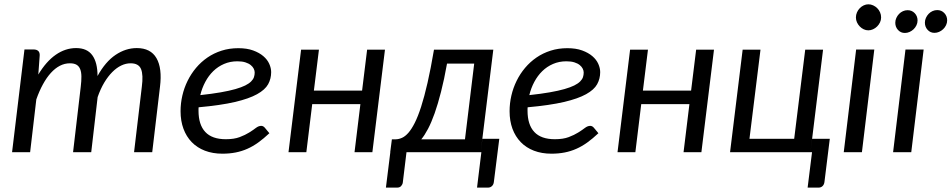

<svg xmlns="http://www.w3.org/2000/svg" viewBox="-20 -708 4425 893"><path d="M36.1 0 93.8 -478H135.7Q150.4 -478 158 -470.9Q165.5 -463.9 164.6 -449.2L158.2 -361.3Q194.8 -422.4 239.5 -453.4Q284.2 -484.4 334 -484.4Q385.3 -484.4 409.4 -450.9Q433.6 -417.5 433.6 -354.5Q470.2 -420.9 517.3 -452.6Q564.5 -484.4 616.2 -484.4Q680.7 -484.4 707.8 -437.5Q734.9 -390.6 724.1 -304.2L688 0H603.5L639.6 -304.2Q647 -359.9 636 -386.7Q625 -413.6 587.4 -413.6Q565.4 -413.6 543.9 -403.3Q522.5 -393.1 502.4 -373Q482.4 -353 464.8 -323.7Q447.3 -294.4 434.1 -256.3L404.3 0H319.8L355.5 -304.2Q358.9 -332 358.6 -352.5Q358.4 -373 352.8 -386.7Q347.2 -400.4 335.7 -407Q324.2 -413.6 305.2 -413.6Q280.8 -413.6 258.5 -402.1Q236.3 -390.6 216.6 -368.9Q196.8 -347.2 179.7 -315.9Q162.6 -284.7 148.9 -245.6L120.1 0Z M819.8 0ZM1241.2 -372.6Q1241.2 -341.8 1227.1 -316.2Q1212.9 -290.5 1175.5 -269.8Q1138.2 -249 1072.5 -233.6Q1006.8 -218.3 903.8 -209Q903.3 -205.1 903.3 -200.9Q903.3 -196.8 903.3 -192.9Q903.3 -127.9 934.8 -94.2Q966.3 -60.5 1030.3 -60.5Q1068.8 -60.5 1094.7 -70.3Q1120.6 -80.1 1138.9 -91.6Q1157.2 -103 1169.9 -112.8Q1182.6 -122.6 1194.8 -122.6Q1204.1 -122.6 1211.4 -114.3L1232.9 -88.4Q1206.5 -63.5 1181.4 -45.4Q1156.2 -27.3 1130.4 -15.9Q1104.5 -4.4 1075.9 1.2Q1047.4 6.8 1014.6 6.8Q969.2 6.8 933.1 -7.1Q897 -21 871.8 -46.9Q846.7 -72.8 833.3 -109.1Q819.8 -145.5 819.8 -190.9Q819.8 -227.5 828.1 -263.4Q836.4 -299.3 852.5 -332Q868.7 -364.7 891.8 -392.3Q915 -419.9 944.8 -440.4Q974.6 -460.9 1010.7 -472.4Q1046.9 -483.9 1088.4 -483.9Q1128.4 -483.9 1157.2 -473.4Q1186 -462.9 1204.8 -446.8Q1223.6 -430.7 1232.4 -410.9Q1241.2 -391.1 1241.2 -372.6ZM1084 -422.9Q1050.3 -422.9 1022 -410.6Q993.7 -398.4 971.9 -377.2Q950.2 -356 934.8 -327.1Q919.4 -298.3 911.6 -265.6Q966.3 -271.5 1006.6 -278.6Q1046.9 -285.6 1075 -293.7Q1103 -301.8 1120.6 -310.5Q1138.2 -319.3 1147.9 -329.1Q1157.7 -338.9 1161.1 -349.1Q1164.6 -359.4 1164.6 -370.6Q1164.6 -379.4 1160.2 -388.4Q1155.8 -397.5 1146.2 -405.3Q1136.7 -413.1 1121.3 -418Q1106 -422.9 1084 -422.9Z M1770.5 -477.1 1711.9 0H1628.9L1656.2 -223.6H1432.1L1404.8 0H1321.8L1380.4 -477.1H1463.4L1439.9 -286.6H1664.1L1687.5 -477.1Z M2274.4 -477.1 2223.1 -60.1 2215.8 0 2223.6 -62.5H2302.2L2276.9 138.7Q2275.4 150.9 2267.8 157.7Q2260.3 164.6 2249.5 164.6H2198.7L2218.8 0H1870.6L1853.5 140.6Q1852.5 149.4 1845.9 157Q1839.4 164.6 1827.1 164.6H1774.9L1795.4 0H1794.9L1802.7 -60.1H1821.3Q1835.4 -60.5 1850.1 -67.1Q1864.7 -73.7 1879.4 -90.3Q1894 -106.9 1908.9 -136.2Q1923.8 -165.5 1938.7 -211.7Q1953.6 -257.8 1968.5 -323Q1983.4 -388.2 1998.5 -477.1ZM2059.1 -412.1Q2045.9 -337.9 2031.2 -280.8Q2016.6 -223.6 2001.5 -180.9Q1986.3 -138.2 1970.7 -108.6Q1955.1 -79.1 1939.5 -60.1H2142.6L2185.5 -412.1Z M2350.1 0ZM2771.5 -372.6Q2771.5 -341.8 2757.3 -316.2Q2743.2 -290.5 2705.8 -269.8Q2668.5 -249 2602.8 -233.6Q2537.1 -218.3 2434.1 -209Q2433.6 -205.1 2433.6 -200.9Q2433.6 -196.8 2433.6 -192.9Q2433.6 -127.9 2465.1 -94.2Q2496.6 -60.5 2560.5 -60.5Q2599.1 -60.5 2625 -70.3Q2650.9 -80.1 2669.2 -91.6Q2687.5 -103 2700.2 -112.8Q2712.9 -122.6 2725.1 -122.6Q2734.4 -122.6 2741.7 -114.3L2763.2 -88.4Q2736.8 -63.5 2711.7 -45.4Q2686.5 -27.3 2660.6 -15.9Q2634.8 -4.4 2606.2 1.2Q2577.6 6.8 2544.9 6.8Q2499.5 6.8 2463.4 -7.1Q2427.2 -21 2402.1 -46.9Q2377 -72.8 2363.5 -109.1Q2350.1 -145.5 2350.1 -190.9Q2350.1 -227.5 2358.4 -263.4Q2366.7 -299.3 2382.8 -332Q2398.9 -364.7 2422.1 -392.3Q2445.3 -419.9 2475.1 -440.4Q2504.9 -460.9 2541 -472.4Q2577.1 -483.9 2618.7 -483.9Q2658.7 -483.9 2687.5 -473.4Q2716.3 -462.9 2735.1 -446.8Q2753.9 -430.7 2762.7 -410.9Q2771.5 -391.1 2771.5 -372.6ZM2614.3 -422.9Q2580.6 -422.9 2552.2 -410.6Q2523.9 -398.4 2502.2 -377.2Q2480.5 -356 2465.1 -327.1Q2449.7 -298.3 2441.9 -265.6Q2496.6 -271.5 2536.9 -278.6Q2577.1 -285.6 2605.2 -293.7Q2633.3 -301.8 2650.9 -310.5Q2668.5 -319.3 2678.2 -329.1Q2688 -338.9 2691.4 -349.1Q2694.8 -359.4 2694.8 -370.6Q2694.8 -379.4 2690.4 -388.4Q2686 -397.5 2676.5 -405.3Q2667 -413.1 2651.6 -418Q2636.2 -422.9 2614.3 -422.9Z M3300.8 -477.1 3242.2 0H3159.2L3186.5 -223.6H2962.4L2935.1 0H2852.1L2910.6 -477.1H2993.7L2970.2 -286.6H3194.3L3217.8 -477.1Z M3434.1 -477.1H3517.1L3465.8 -62.5H3673.8L3725.1 -477.1H3808.1L3749.5 0L3757.3 -62.5H3839.4L3814.5 138.7Q3813 150.4 3805.7 157.5Q3798.3 164.6 3787.1 164.6H3736.3L3756.8 0H3375.5Z M3904.3 0ZM4046.4 -477.5 3988.8 0H3904.3L3961.9 -477.5ZM4078.1 -627Q4078.1 -614.7 4073 -604Q4067.9 -593.3 4059.6 -585Q4051.3 -576.7 4040.5 -571.8Q4029.8 -566.9 4018.6 -566.9Q4007.3 -566.9 3997.1 -571.8Q3986.8 -576.7 3978.8 -585Q3970.7 -593.3 3965.8 -604Q3960.9 -614.7 3960.9 -627Q3960.9 -639.2 3965.8 -650.4Q3970.7 -661.6 3978.8 -669.9Q3986.8 -678.2 3997.3 -683.1Q4007.8 -688 4019 -688Q4030.3 -688 4041 -683.1Q4051.8 -678.2 4060.1 -669.9Q4068.4 -661.6 4073.2 -650.6Q4078.1 -639.6 4078.1 -627Z M4133.8 0ZM4275.9 -477.5 4218.3 0H4133.8L4191.4 -477.5ZM4247.6 -612.8Q4247.6 -601.1 4242.4 -590.3Q4237.3 -579.6 4229 -571.8Q4220.7 -564 4210.2 -559.3Q4199.7 -554.7 4188.5 -554.7Q4169.4 -554.7 4156.7 -568.6Q4144 -582.5 4144 -602.1Q4144 -613.8 4148.9 -624.5Q4153.8 -635.3 4161.6 -643.3Q4169.4 -651.4 4179.7 -656Q4189.9 -660.6 4201.2 -660.6Q4221.2 -660.6 4234.4 -646.7Q4247.6 -632.8 4247.6 -612.8ZM4385.3 -613.3Q4385.3 -601.6 4380.1 -590.8Q4375 -580.1 4366.7 -572.3Q4358.4 -564.5 4347.9 -559.8Q4337.4 -555.2 4326.2 -555.2Q4307.1 -555.2 4294.4 -569.1Q4281.7 -583 4281.7 -602.5Q4281.7 -614.3 4286.6 -625Q4291.5 -635.7 4299.3 -643.8Q4307.1 -651.9 4317.4 -656.5Q4327.6 -661.1 4338.9 -661.1Q4358.9 -661.1 4372.1 -647.2Q4385.3 -633.3 4385.3 -613.3Z"/></svg>

Font: Carlito
Style: Italic
Weight: 400
Italic angle: -7°
Designer: Lukasz Dziedzic
Foundry: tyPoland Lukasz Dziedzic
Version: Version 1.104